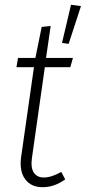

<svg xmlns="http://www.w3.org/2000/svg" viewBox="-20 -761 354 792"><path d="M314 -735.8 263.2 -580.1 235.8 -584 272.9 -741.2ZM189 -653.8 169.9 -522H280.8L270 -483.9H165L111.8 -109.9Q106 -69.3 119.4 -49.1Q132.8 -28.8 161.1 -28.8Q191.4 -28.8 232.9 -51.8L249 -21Q204.1 11.2 155.8 11.2Q108.4 11.2 84 -21.5Q59.6 -54.2 66.9 -111.8L120.1 -483.9H47.9L54.2 -522H126L151.9 -649.9Z"/></svg>

Font: Fira Sans Compressed ExtraLight
Style: Italic
Weight: 250
Width: 3
Italic angle: -8°
Designer: Carrois Corporate & Edenspiekermann AG
Foundry: Carrois Corporate GbR & Edenspiekermann AG
Version: Version 4.203;PS 004.203;hotconv 1.0.88;makeotf.lib2.5.64775